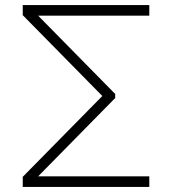

<svg xmlns="http://www.w3.org/2000/svg" viewBox="-20 -740 700 760"><path d="M436 -368V-352L131 -42H571V0H70V-40L385 -360L70 -680V-720H571V-678H131Z"/></svg>

Font: Vela Sans GX ExtLt
Style: Regular
Weight: 200
Designer: Principal design: Mikhail Sharanda - project Manrope.
Design modification: Ravid Balaliev
Foundry: Mikhail Sharanda
Version: Version 1.001